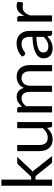

<svg xmlns="http://www.w3.org/2000/svg" viewBox="982 -1758 784 2789"><g transform="rotate(-90 1374.5 -364.0)"><path d="M160 -736.5V-303H183Q193 -303 199.8 -305.8Q206.5 -308.5 214 -317L374 -488.5Q381 -497 388.8 -501.8Q396.5 -506.5 409.5 -506.5H490L303.5 -308Q290 -291 274.5 -281.5Q283.5 -275.5 290.8 -267.8Q298 -260 304.5 -250L502.5 0H423Q411.5 0 403.2 -3.8Q395 -7.5 389 -17.5L222.5 -225Q215 -235.5 207.8 -238.8Q200.5 -242 185.5 -242H160V0H70.5V-736.5Z M995 -506.5V0H942Q923 0 918 -18.5L911 -73Q878 -36.5 837 -14.2Q796 8 743 8Q701.5 8 669.8 -5.8Q638 -19.5 616.5 -44.5Q595 -69.5 584.2 -105Q573.5 -140.5 573.5 -183.5V-506.5H662.5V-183.5Q662.5 -126 688.8 -94.5Q715 -63 769 -63Q808.5 -63 842.8 -81.8Q877 -100.5 906 -133.5V-506.5Z M1136 0V-506.5H1189.5Q1208.5 -506.5 1213 -488L1219.5 -436Q1247.5 -470.5 1282.5 -492.5Q1317.5 -514.5 1363.5 -514.5Q1414.5 -514.5 1446.2 -486Q1478 -457.5 1492 -409Q1503 -436.5 1520.2 -456.5Q1537.5 -476.5 1559 -489.5Q1580.5 -502.5 1604.8 -508.5Q1629 -514.5 1654 -514.5Q1694 -514.5 1725.2 -501.8Q1756.5 -489 1778.2 -464.5Q1800 -440 1811.5 -404.2Q1823 -368.5 1823 -322.5V0H1733.5V-322.5Q1733.5 -382 1707.5 -412.8Q1681.5 -443.5 1632.5 -443.5Q1610.5 -443.5 1590.8 -435.8Q1571 -428 1556 -413Q1541 -398 1532.2 -375.2Q1523.5 -352.5 1523.5 -322.5V0H1434V-322.5Q1434 -383.5 1409.5 -413.5Q1385 -443.5 1338 -443.5Q1305 -443.5 1277 -425.8Q1249 -408 1225.5 -377.5V0Z M2233 -228Q2171.5 -226 2128.2 -218.2Q2085 -210.5 2057.8 -198Q2030.5 -185.5 2018.2 -168.5Q2006 -151.5 2006 -130.5Q2006 -110.5 2012.5 -96Q2019 -81.5 2030.2 -72.2Q2041.5 -63 2056.8 -58.8Q2072 -54.5 2089.5 -54.5Q2113 -54.5 2132.5 -59.2Q2152 -64 2169.2 -73Q2186.5 -82 2202.2 -94.5Q2218 -107 2233 -123ZM1945.5 -435Q1987.5 -475.5 2036 -495.5Q2084.5 -515.5 2143.5 -515.5Q2186 -515.5 2219 -501.5Q2252 -487.5 2274.5 -462.5Q2297 -437.5 2308.5 -402Q2320 -366.5 2320 -324V0H2280.5Q2267.5 0 2260.5 -4.2Q2253.5 -8.5 2249.5 -21L2239.5 -69Q2219.5 -50.5 2200.5 -36.2Q2181.5 -22 2160.5 -12.2Q2139.5 -2.5 2115.8 2.8Q2092 8 2063 8Q2033.5 8 2007.5 -0.2Q1981.5 -8.5 1962.2 -25Q1943 -41.5 1931.8 -66.8Q1920.5 -92 1920.5 -126.5Q1920.5 -156.5 1937 -184.2Q1953.5 -212 1990.5 -233.5Q2027.5 -255 2087 -268.8Q2146.5 -282.5 2233 -284.5V-324Q2233 -383 2207.5 -413.2Q2182 -443.5 2133 -443.5Q2100 -443.5 2077.8 -435.2Q2055.5 -427 2039.2 -416.8Q2023 -406.5 2011.2 -398.2Q1999.5 -390 1988 -390Q1979 -390 1972.5 -394.8Q1966 -399.5 1961.5 -406.5Z M2540 -405Q2564 -457 2599 -486.2Q2634 -515.5 2684.5 -515.5Q2700.5 -515.5 2715.2 -512Q2730 -508.5 2741.5 -501L2735 -434.5Q2732 -422 2720 -422Q2713 -422 2699.5 -425Q2686 -428 2669 -428Q2645 -428 2626.2 -421Q2607.5 -414 2592.8 -400.2Q2578 -386.5 2566.2 -366.2Q2554.5 -346 2545 -320V0H2455.5V-506.5H2506.5Q2521 -506.5 2526.5 -501Q2532 -495.5 2534 -482Z"/></g></svg>

Font: Lato 2
Style: Regular
Weight: 400
Designer: Lukasz Dziedzic with Adam Twardoch and Botio Nikoltchev
Foundry: tyPoland Lukasz Dziedzic
Version: Version 2.015; 2015-08-06; http://www.latofonts.com/